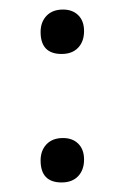

<svg xmlns="http://www.w3.org/2000/svg" viewBox="-20 -377 269 402"><path d="M144 -76C136 -84 125.3 -88 112 -88C97.3 -88 85.8 -83.7 77.5 -75C69.2 -66.3 65 -55 65 -41C65 -10.3 79.7 5 109 5C123.7 5 135.2 0.7 143.5 -8C151.8 -16.7 156 -28.3 156 -43C156 -57 152 -68 144 -76ZM144 -345C136 -353 125.3 -357 112 -357C97.3 -357 85.8 -352.7 77.5 -344C69.2 -335.3 65 -324 65 -310C65 -279.3 79.7 -264 109 -264C123.7 -264 135.2 -268.3 143.5 -277C151.8 -285.7 156 -297.3 156 -312C156 -326 152 -337 144 -345Z"/></svg>

Font: Alegreya Sans SC
Style: Regular
Weight: 400
Designer: Juan Pablo del Peral
Foundry: Huerta Tipografica
Version: Version 1.000;PS 001.000;hotconv 1.0.70;makeotf.lib2.5.58329